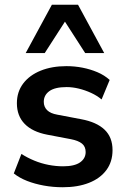

<svg xmlns="http://www.w3.org/2000/svg" viewBox="-20 -777 528 807"><path d="M244 10Q203 10 164.5 3Q126 -4 94 -16.5Q62 -29 38 -48L70 -130Q95 -114 124 -102Q153 -90 184 -84Q215 -78 245 -78Q293 -78 316.5 -94.5Q340 -111 340 -138Q340 -161 324.5 -173.5Q309 -186 278 -192L178 -211Q116 -223 83.5 -256.5Q51 -290 51 -343Q51 -391 77.5 -426Q104 -461 151 -480Q198 -499 259 -499Q294 -499 327 -492.5Q360 -486 389.5 -473.5Q419 -461 441 -441L407 -359Q388 -375 363 -386.5Q338 -398 311.5 -404.5Q285 -411 260 -411Q211 -411 187.5 -394Q164 -377 164 -349Q164 -328 178 -314Q192 -300 221 -295L321 -276Q386 -264 419.5 -232Q453 -200 453 -146Q453 -97 427 -62Q401 -27 354 -8.5Q307 10 244 10ZM88 -554 198 -757H308L418 -554H338L253 -686L168 -554Z"/></svg>

Font: Nunito Sans 12pt ExtraLight
Style: Regular
Weight: 200
Designer: Vernon Adams
Foundry: Vernon Adams
Version: Version 3.101;gftools[0.9.27]